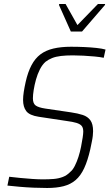

<svg xmlns="http://www.w3.org/2000/svg" viewBox="-20 -929 546 957"><path d="M215 8Q183 8 147.5 6.5Q112 5 78 2Q44 -1 17 -4L26 -48Q51 -45 81.5 -42Q112 -39 142 -37Q172 -35 194 -35Q223 -35 247.5 -37Q272 -39 293 -47Q314 -55 330 -72Q342 -81 352.5 -101.5Q363 -122 371 -147Q379 -172 384 -197.5Q389 -223 392 -243Q395 -263 395 -273Q395 -292 387 -301.5Q379 -311 361 -316.5Q343 -322 312 -326L173 -347Q127 -354 111 -375Q95 -396 95 -431Q95 -449 98.5 -471.5Q102 -494 108 -521Q119 -570 137 -604Q155 -638 181.5 -658Q208 -678 246 -687Q284 -696 334 -696Q368 -696 400.5 -694.5Q433 -693 461 -690Q489 -687 506 -682L497 -641Q478 -645 451 -647.5Q424 -650 396 -651.5Q368 -653 343 -653Q309 -653 283.5 -650Q258 -647 239.5 -639.5Q221 -632 207 -621Q191 -607 179 -583.5Q167 -560 159.5 -533Q152 -506 148 -481Q144 -456 144 -439Q144 -413 158 -403Q172 -393 205 -388L334 -369Q368 -364 392.5 -356Q417 -348 430.5 -329.5Q444 -311 444 -275Q444 -265 442.5 -251.5Q441 -238 437.5 -221.5Q434 -205 430 -185Q417 -128 399.5 -90.5Q382 -53 357 -31.5Q332 -10 297 -1Q262 8 215 8ZM333 -772 274 -904 275 -909H307L366 -804L468 -909H504L503 -904L389 -772Z"/></svg>

Font: Saira SemiCondensed ExtraLight
Style: Italic
Weight: 250
Width: 4
Italic angle: -12°
Designer: Hector Gatti with collaboration of the Omnibus-Type team
Foundry: Omnibus-Type
Version: Version 1.101